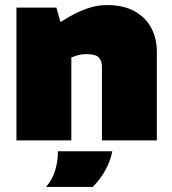

<svg xmlns="http://www.w3.org/2000/svg" viewBox="-20 -555 680 759"><path d="M45 0V-525H203L219 -468L254 -489Q289 -509 326.5 -522Q364 -535 402 -535Q468 -535 512 -510.5Q556 -486 578 -444.5Q600 -403 600 -350V0H383V-292Q383 -315 370.5 -328Q358 -341 322 -341Q311 -341 301 -339.5Q291 -338 282 -335L262 -328V0ZM162 184Q187 155 198 119Q209 83 209 43H424Q416 83 396 118.5Q376 154 347 184Z"/></svg>

Font: REM Black
Style: Regular
Weight: 900
Designer: Octavio Pardo
Foundry: Ashler Design
Version: Version 1.005;gftools[0.9.28]